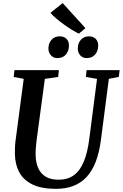

<svg xmlns="http://www.w3.org/2000/svg" viewBox="-20 -1188 779 1218"><path d="M670.5 -688 621 -306Q610.5 -221.5 587 -161.2Q563.5 -101 527.5 -63.2Q491.5 -25.5 443.2 -7.8Q395 10 335 10Q242.5 10 185.5 -18Q128.5 -46 102 -95.8Q75.5 -145.5 74.5 -211Q74.5 -229.5 75 -249.8Q75.5 -270 78 -291L130.5 -688L67 -699.5L71.5 -743H353.5L349 -700L264.5 -687.5L212.5 -301Q209 -273.5 207.2 -249Q205.5 -224.5 206 -205Q206.5 -159.5 221.5 -123.8Q236.5 -88 268.5 -68Q300.5 -48 352 -48Q409.5 -48 448.5 -76.5Q487.5 -105 511.5 -162.8Q535.5 -220.5 546.5 -307.5L595.5 -687.5L525 -700L529 -743H739L733.5 -700ZM343.5 -819.5Q319 -819.5 303 -837.2Q287 -855 287 -881.5Q288 -915 307.5 -936.2Q327 -957.5 358 -957.5Q387.5 -957.5 402.8 -940.5Q418 -923.5 417.5 -898.5Q417 -864 397.8 -841.8Q378.5 -819.5 343.5 -819.5ZM529.5 -819.5Q504.5 -819.5 488.8 -837.2Q473 -855 473.5 -881.5Q474 -915 493.5 -936.2Q513 -957.5 544 -957.5Q573 -957.5 588.2 -940.5Q603.5 -923.5 603 -898.5Q602.5 -864 583.2 -841.8Q564 -819.5 529.5 -819.5ZM480.5 -974.5Q462 -983 436.8 -998.5Q411.5 -1014 385.2 -1033Q359 -1052 336.2 -1071.2Q313.5 -1090.5 300 -1106.5L377.5 -1168.5L522 -1009.5Z"/></svg>

Font: Merriweather 36pt SemiBold
Style: Italic
Weight: 600
Italic angle: -7.8°
Version: Version 2.101